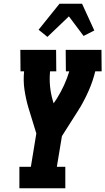

<svg xmlns="http://www.w3.org/2000/svg" viewBox="-20 -1000 560 1020"><path d="M83 0V-114H144L173 -291L130 -431Q117 -476 110 -523.5Q103 -571 108 -621H89L88 -735H278L279 -621H246Q242 -580 246 -540.5Q250 -501 261 -464L265 -451L283 -478Q304 -512 320.5 -548Q337 -584 348 -621H330L329 -735H519L520 -621H486Q474 -571 453 -522.5Q432 -474 405 -428L404 -427Q403 -425 401 -422.5Q399 -420 398 -417L309 -277L282 -114H327V0ZM232 -804 185 -842 296 -980H416L481 -838L424 -809L346 -913Z"/></svg>

Font: Iosevka Curly Slab Heavy
Style: Italic
Weight: 900
Italic angle: -9°
Monospace: yes
Designer: Belleve Invis
Foundry: Belleve Invis
Version: Version 22.1.2; ttfautohint (v1.8.4)